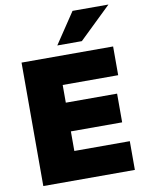

<svg xmlns="http://www.w3.org/2000/svg" viewBox="-100 -1011 809 1080"><g transform="rotate(-10 304.0 -471.0)"><path d="M272.9 -765.1 391.1 -941.9H596.2L413.1 -765.1ZM58.1 0V-705.1H581.1V-541H264.2V-439.9H557.1V-275.9H264.2V-164.1H581.1V0Z"/></g></svg>

Font: Mulish ExtraBlack
Style: Regular
Weight: 1000
Designer: Vernon Adams
Foundry: Vernon Adams
Version: Version 3.603; ttfautohint (v1.8.3)